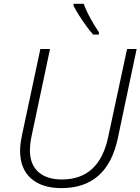

<svg xmlns="http://www.w3.org/2000/svg" viewBox="-20 -969 731 999"><path d="M299.8 9.8Q198.2 9.8 141.4 -40.5Q84.5 -90.8 84.5 -185.1Q84.5 -217.8 94.2 -264.6L189.9 -713.9H240.2L145 -264.2Q135.7 -221.7 135.7 -186.5Q135.7 -113.3 179.7 -74.2Q223.6 -35.2 302.2 -35.2Q495.6 -35.2 542.5 -254.4L641.1 -713.9H690.9L592.8 -248.5Q537.6 9.8 299.8 9.8ZM464.8 -789.1Q447.8 -807.6 427.5 -835.7Q407.2 -863.8 389.6 -891.8Q372.1 -919.9 362.8 -939V-949.2H415.5Q429.2 -911.6 452.6 -869.9Q476.1 -828.1 494.6 -801.3V-789.1Z"/></svg>

Font: Open Sans Light
Style: Italic
Weight: 300
Italic angle: -12°
Designer: Monotype Design Team
Foundry: Monotype Imaging Inc.
Version: Version 3.003; ttfautohint (v1.8.4)